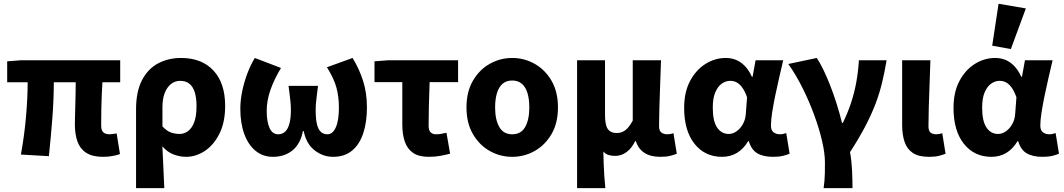

<svg xmlns="http://www.w3.org/2000/svg" viewBox="-20 -813 5595 1010"><path d="M521.7 12Q466.4 12 434 -8.9Q401.5 -29.7 387.7 -68Q373.9 -106.3 373.9 -157.7Q373.9 -168.7 374.4 -192.8Q374.9 -217 375.9 -249Q376.9 -281.1 377.5 -315.1Q378.1 -349.1 378.3 -380.4H263.1Q263.1 -291.5 255.3 -190.2Q247.4 -89 237.2 8.6L89.9 0Q108.2 -100.1 116.8 -199.2Q125.5 -298.3 125.5 -380.4H17.8V-490.5L92 -496.1H612.3V-380.4H518.7Q516.7 -348.1 515.2 -311.9Q513.7 -275.6 513.1 -242.2Q512.5 -208.7 512.4 -184.4Q512.3 -160.2 512.3 -151.7Q512.3 -126.7 523.8 -116.7Q535.2 -106.6 556.7 -106.6Q564.3 -106.6 573.4 -108.1Q582.5 -109.6 593.6 -111L611.1 -2.6Q596.8 2.9 573.5 7.4Q550.1 12 521.7 12Z M695.7 176.7V-237.2Q695.7 -331.5 726.9 -391.3Q758.1 -451 811.7 -479.6Q865.2 -508.1 932.9 -508.1Q1041.2 -508.1 1102.8 -442Q1164.4 -376 1164.4 -255.9Q1164.4 -170.8 1134.8 -110.8Q1105.1 -50.8 1058.1 -19.4Q1011 12 958.6 12Q927.6 12 894.1 -0.1Q860.7 -12.3 834.1 -43.3Q835.9 -5.2 837.7 31.6Q839.4 68.4 841 104.3Q842.7 140.2 844.3 176.7ZM924.3 -108.3Q948.7 -108.3 969.2 -123.4Q989.7 -138.4 1001.8 -170.7Q1013.8 -202.9 1013.8 -254.2Q1013.8 -298.8 1004.3 -328.4Q994.8 -358 975.8 -372.9Q956.8 -387.8 927.6 -387.8Q900.4 -387.8 879.4 -371Q858.4 -354.2 846.4 -323.5Q834.5 -292.8 834.5 -250.6V-148.1Q857 -123.8 879.4 -116Q901.8 -108.3 924.3 -108.3Z M1415.5 12Q1363.4 12 1324.8 -19.2Q1286.3 -50.4 1265.3 -107.3Q1244.2 -164.2 1244.2 -241.3Q1244.2 -283.9 1253.8 -331.7Q1263.5 -379.6 1280.8 -425.6Q1298.2 -471.6 1320.4 -508.1L1458.2 -455.5Q1422.2 -395.9 1402.6 -340Q1383 -284.1 1383 -229.1Q1383 -173.7 1397.7 -140.2Q1412.4 -106.6 1443.9 -106.6Q1464.8 -106.6 1479.7 -120.3Q1494.7 -134 1502.4 -162.5Q1510.1 -191 1510.1 -233.1Q1510.1 -255.5 1508.4 -273.8Q1506.6 -292.1 1504.1 -312.5Q1501.5 -333 1497.9 -361.2H1652.9Q1649.4 -333 1646.8 -312.5Q1644.1 -292.1 1642.4 -273.8Q1640.6 -255.5 1640.6 -233.1Q1640.6 -186.1 1647.6 -158.4Q1654.6 -130.7 1668.4 -118.7Q1682.2 -106.6 1702.3 -106.6Q1730.2 -106.6 1746.5 -143Q1762.8 -179.3 1762.8 -246.6Q1762.8 -304.4 1749.7 -352.4Q1736.6 -400.3 1699.9 -459.2L1834.7 -508.1Q1868.8 -452.9 1889.5 -389.1Q1910.2 -325.3 1910.2 -248.3Q1910.2 -170 1890.6 -111.4Q1871.1 -52.8 1831.7 -20.4Q1792.4 12 1732.3 12Q1679 12 1635 -22.2Q1591 -56.5 1577.6 -123.6H1573.6Q1560.7 -56.5 1518.9 -22.2Q1477 12 1415.5 12Z M2235.2 12Q2183 12 2152.8 -8.9Q2122.5 -29.7 2109.4 -68Q2096.3 -106.3 2096.3 -157.7V-380.8H1950V-490.5L2024.2 -496.1H2389.7V-380.8H2240Q2237.4 -316.7 2236.1 -256.4Q2234.7 -196 2234.7 -151.7Q2234.7 -126.7 2245.6 -116.7Q2256.4 -106.6 2273.5 -106.6Q2286.9 -106.6 2299.6 -108.7Q2312.2 -110.8 2328.6 -114.6L2347.8 -4.6Q2324.3 1.7 2295.9 6.9Q2267.5 12 2235.2 12Z M2674.5 12Q2611.4 12 2556.6 -18.6Q2501.9 -49.3 2467.9 -107.4Q2433.9 -165.4 2433.9 -247.9Q2433.9 -330.5 2467.9 -388.6Q2501.9 -446.7 2556.6 -477.4Q2611.4 -508.1 2674.5 -508.1Q2737.6 -508.1 2792.3 -477.4Q2847.1 -446.7 2881.1 -388.6Q2915.1 -330.5 2915.1 -247.9Q2915.1 -165.4 2881.1 -107.4Q2847.1 -49.3 2792.3 -18.6Q2737.6 12 2674.5 12ZM2674.5 -106.6Q2720.7 -106.6 2742.6 -145Q2764.4 -183.3 2764.4 -247.9Q2764.4 -291 2754.9 -323Q2745.3 -354.9 2725.3 -372.2Q2705.2 -389.5 2674.5 -389.5Q2643.7 -389.5 2623.7 -372.2Q2603.6 -354.9 2594.1 -323Q2584.5 -291 2584.5 -247.9Q2584.5 -183.3 2606.5 -145Q2628.4 -106.6 2674.5 -106.6Z M3015.7 176.7V-496.1H3162.7V-207Q3162.7 -154.6 3177.6 -133.9Q3192.4 -113.2 3223.6 -113.2Q3240.5 -113.2 3255 -119.5Q3269.5 -125.8 3282.6 -140.1Q3295.8 -154.5 3308.5 -178.5V-496.1H3457.2Q3455.5 -438.1 3452.9 -373.4Q3450.4 -308.7 3448.7 -249.7Q3446.9 -190.7 3446.9 -149.2Q3446.9 -125.5 3459 -116Q3471.2 -106.6 3491.4 -106.6Q3497.6 -106.6 3506.5 -108.1Q3515.3 -109.6 3522.7 -112.6L3540.2 -4.2Q3524.2 2.1 3504.5 7Q3484.7 12 3453.1 12Q3402 12 3369.6 -9.2Q3337.2 -30.4 3325 -70.6H3321.3Q3303.2 -33.1 3275.9 -13Q3248.7 7.1 3216.1 7.1Q3198.5 7.1 3182.5 2.7Q3166.5 -1.6 3153.7 -16.1Q3154.6 20.3 3155.8 51.4Q3157 82.6 3158.9 112.4Q3160.7 142.3 3164.3 176.7Z M3778.3 12Q3687.9 12 3633.4 -56.6Q3578.9 -125.1 3578.9 -245.6Q3578.9 -328.1 3609.9 -386.7Q3641 -445.3 3691 -476.7Q3740.9 -508.1 3798.4 -508.1Q3826.3 -508.1 3851.4 -498.2Q3876.5 -488.2 3897.8 -466.3Q3919.2 -444.4 3935.3 -409.2H3939L3954.7 -496.1H4100.1Q4090.1 -453.2 4078.9 -405Q4067.6 -356.8 4057.9 -309.3Q4048.2 -261.9 4041.8 -221.2Q4035.5 -180.5 4035.5 -152.4Q4035.5 -127.6 4049.2 -117.1Q4062.9 -106.6 4083.5 -106.6Q4090.9 -106.6 4099.1 -108.3Q4107.4 -110 4116 -113L4133.7 -4.6Q4120.2 1.7 4098.4 6.9Q4076.7 12 4046.9 12Q3995.2 12 3963.8 -6.6Q3932.3 -25.2 3919.2 -70.3H3915.6Q3866.1 12 3778.3 12ZM3813.3 -108.3Q3835.1 -108.3 3855.1 -122.7Q3875.2 -137 3888.5 -161.4Q3901.9 -185.8 3903.4 -215.2L3909.8 -301.3Q3899.6 -330.4 3886.4 -349.8Q3873.3 -369.1 3857.2 -378.5Q3841.2 -387.8 3821.1 -387.8Q3798.4 -387.8 3777.4 -373.4Q3756.5 -359 3743 -328Q3729.5 -296.9 3729.5 -247.2Q3729.5 -175.5 3752.5 -141.9Q3775.4 -108.3 3813.3 -108.3Z M4312.6 176.7Q4315.2 156.2 4317 138Q4318.7 119.9 4319.1 97.4Q4319.5 74.9 4319.5 40.7Q4319.5 -6.4 4304.5 -71.3Q4289.5 -136.2 4262.9 -208.5Q4236.4 -280.8 4201.5 -350.6Q4166.6 -420.3 4126.8 -476.4L4276.8 -508.1Q4293.2 -483.5 4311 -446.8Q4328.8 -410.1 4346.5 -365.3Q4364.1 -320.5 4380.3 -269.6Q4396.4 -218.8 4409.5 -166.2H4413.5Q4439 -217.9 4456.6 -271.1Q4474.2 -324.2 4484.4 -380.2Q4494.5 -436.1 4498.2 -496.1H4643.9Q4633.3 -432.8 4619.8 -377.2Q4606.4 -321.7 4585.4 -266.4Q4564.3 -211.1 4532.3 -149.6Q4500.3 -88.1 4451.6 -12.8Q4459.9 33.8 4462.2 84.2Q4464.5 134.7 4464.5 176.7Z M4867 12Q4812.1 12 4781.6 -8.6Q4751 -29.2 4738.4 -66.9Q4725.7 -104.7 4725.7 -155.2V-496.1H4874.3Q4872.7 -438.1 4870.1 -373.4Q4867.6 -308.7 4865.8 -249.7Q4864.1 -190.7 4864.1 -149.2Q4864.1 -125.5 4874.6 -116Q4885 -106.6 4905.3 -106.6Q4911.5 -106.6 4920.3 -108.1Q4929.2 -109.6 4936.6 -112.6L4954.1 -4.2Q4938.1 2.1 4918.3 7Q4898.6 12 4867 12Z M5195.3 12Q5104.9 12 5050.4 -56.6Q4995.9 -125.1 4995.9 -245.6Q4995.9 -328.1 5026.9 -386.7Q5058 -445.3 5108 -476.7Q5157.9 -508.1 5215.4 -508.1Q5243.3 -508.1 5268.4 -498.2Q5293.5 -488.2 5314.8 -466.3Q5336.2 -444.4 5352.3 -409.2H5356L5371.7 -496.1H5517.1Q5507.1 -453.2 5495.9 -405Q5484.6 -356.8 5474.9 -309.3Q5465.2 -261.9 5458.8 -221.2Q5452.5 -180.5 5452.5 -152.4Q5452.5 -127.6 5466.2 -117.1Q5479.9 -106.6 5500.5 -106.6Q5507.9 -106.6 5516.1 -108.3Q5524.4 -110 5533 -113L5550.7 -4.6Q5537.2 1.7 5515.4 6.9Q5493.7 12 5463.9 12Q5412.2 12 5380.8 -6.6Q5349.3 -25.2 5336.2 -70.3H5332.6Q5283.1 12 5195.3 12ZM5230.3 -108.3Q5252.1 -108.3 5272.1 -122.7Q5292.2 -137 5305.5 -161.4Q5318.9 -185.8 5320.4 -215.2L5326.8 -301.3Q5316.6 -330.4 5303.4 -349.8Q5290.3 -369.1 5274.2 -378.5Q5258.2 -387.8 5238.1 -387.8Q5215.4 -387.8 5194.4 -373.4Q5173.5 -359 5160 -328Q5146.5 -296.9 5146.5 -247.2Q5146.5 -175.5 5169.5 -141.9Q5192.4 -108.3 5230.3 -108.3ZM5297.6 -555.1 5199.4 -572.6 5232.9 -793.2 5376.4 -768.7Z"/></svg>

Font: Source Sans Variable
Style: Regular
Weight: 200
Designer: Paul D. Hunt
Foundry: Adobe Systems Incorporated
Version: Version 3.006;hotconv 1.0.111;makeotfexe 2.5.65597